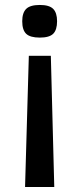

<svg xmlns="http://www.w3.org/2000/svg" viewBox="-20 -554 318 767"><path d="M208 -469.2Q208 -434.6 192.6 -419.2Q177.2 -403.8 139.2 -403.8Q100.6 -403.8 84.7 -418.9Q68.8 -434.1 68.8 -469.2Q68.8 -502.9 84.7 -518.6Q100.6 -534.2 139.2 -534.2Q176.8 -534.2 192.4 -518.6Q208 -502.9 208 -469.2ZM80.1 192.9 95.2 -331.1H183.1L196.8 192.9Z"/></svg>

Font: Lorenzo Sans Medium
Style: Regular
Weight: 500
Foundry: Intel Corporation
Version: Version 1.00; ttfautohint (v1.5)